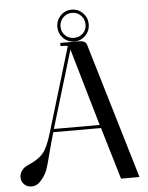

<svg xmlns="http://www.w3.org/2000/svg" viewBox="-56 -857 695 902"><g transform="rotate(-5 291.5 -405.5)"><path d="M263.5 -789Q285 -811 316 -811Q347 -811 368.5 -789Q390 -767 390 -736Q390 -705 368.5 -683Q347 -661 316 -661Q285 -661 263.5 -683Q242 -705 242 -736Q242 -767 263.5 -789ZM274 -778.5Q257 -761 257 -736Q257 -711 274 -694.5Q291 -678 316 -678Q341 -678 358 -694.5Q375 -711 375 -736Q375 -761 358 -778.5Q341 -796 316 -796Q291 -796 274 -778.5ZM143 -109Q138 -90 131 -70Q124 -50 103.5 -25Q83 0 57 0Q36 0 22 -13.5Q8 -27 8 -47Q8 -64 18.5 -78.5Q29 -93 45 -100Q96 -121 119.5 -148Q143 -175 163 -243L283 -642Q277 -645 257 -645H249V-660H337Q371 -660 375 -637L565 0H478L405 -245H180Q165 -195 143 -109ZM294 -625 184 -260H400Z"/></g></svg>

Font: kawoszeh
Style: Medium
Weight: 500
Version: Version 000.030